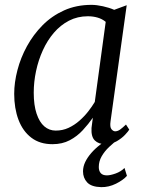

<svg xmlns="http://www.w3.org/2000/svg" viewBox="-20 -584 601 791"><path d="M435.5 -85Q432 -60.5 439.2 -51.8Q446.5 -43 454.5 -43Q464.5 -43 474.8 -50.2Q485 -57.5 499 -71L512.5 -50Q509 -43.5 495.5 -29Q482 -14.5 461 -2.2Q440 10 414 10Q386.5 10 370.8 -5.2Q355 -20.5 357 -56.5L362.5 -99Q344.5 -73 321.2 -47.8Q298 -22.5 267.2 -6.2Q236.5 10 196 10Q144 10 109 -16.8Q74 -43.5 56.2 -90.5Q38.5 -137.5 38.5 -197.5Q38.5 -244 51.8 -295Q65 -346 91 -393.5Q117 -441 155.2 -479.8Q193.5 -518.5 244 -541.2Q294.5 -564 357 -564Q378 -564 404 -558.2Q430 -552.5 450.5 -543.5L502 -562.5ZM415.5 -494Q401 -506 382.2 -511.5Q363.5 -517 342 -517Q299.5 -517 264.2 -498.8Q229 -480.5 202 -449Q175 -417.5 156.5 -376.8Q138 -336 128.5 -291.2Q119 -246.5 119 -202Q119 -150.5 130.8 -115.5Q142.5 -80.5 162.8 -63.2Q183 -46 209.5 -46Q238 -46 262.2 -57.2Q286.5 -68.5 307 -86.5Q327.5 -104.5 343.5 -125Q359.5 -145.5 370.5 -164ZM397 187Q356.5 186 339.2 167.5Q322 149 322 122Q322 102.5 331.2 83.2Q340.5 64 356.5 45.8Q372.5 27.5 393.5 11.5Q414.5 -4.5 438.5 -16.5L460 -32L470.5 -13Q448.5 3.5 429.5 21.5Q410.5 39.5 398.8 60Q387 80.5 387 104Q387 120 395 129.2Q403 138.5 420.5 138.5Q434.5 138.5 456.2 130.8Q478 123 493 108L503 140.5Q487.5 158 457.8 172.8Q428 187.5 397 187Z"/></svg>

Font: Merriweather 28pt Light
Style: Italic
Weight: 300
Italic angle: -7.8°
Version: Version 2.101